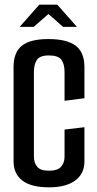

<svg xmlns="http://www.w3.org/2000/svg" viewBox="-20 -794 414 821"><path d="M190 7Q113 7 75.5 -22Q38 -51 38 -104V-508Q38 -570 73.5 -598.5Q109 -627 187 -627Q265 -627 303 -599Q341 -571 341 -507V-374L256 -363V-486Q256 -520 242.5 -538.5Q229 -557 189 -557Q150 -557 137.5 -537.5Q125 -518 125 -487V-124Q125 -98 139 -81Q153 -64 189 -64Q226 -64 241 -81Q256 -98 256 -124V-240L341 -250V-104Q341 -51 301.5 -22Q262 7 190 7ZM64 -679 148 -774H225L309 -679H250L187 -734L124 -679Z"/></svg>

Font: Smooch Sans SemiBold
Style: Bold
Weight: 600
Designer: Robert E. Leuschke
Foundry: Robert E. Leuschke
Version: Version 1.010; ttfautohint (v1.8.3)